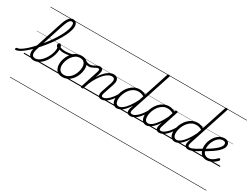

<svg xmlns="http://www.w3.org/2000/svg" viewBox="-304 -2094 4749 3668"><g transform="rotate(30 2070.5 -259.5)"><path d="M-172 17Q-183 17 -186 9.5Q-189 2 -187 -7Q-185 -16 -177 -23.5Q-169 -31 -158 -31Q-132 -31 -93.5 -53Q-55 -75 -7.5 -114.5Q40 -154 91 -206.5Q142 -259 194.5 -320.5Q247 -382 297 -448Q347 -514 389.5 -581.5Q432 -649 464.5 -712.5Q497 -776 515.5 -832.5Q534 -889 534 -933Q534 -944 542 -950Q550 -956 560.5 -956Q571 -956 579.5 -950Q588 -944 588 -933Q588 -888 568.5 -829Q549 -770 515 -703Q481 -636 435 -565Q389 -494 336 -424Q283 -354 226 -289Q169 -224 112.5 -168.5Q56 -113 3.5 -71Q-49 -29 -94 -6Q-139 17 -172 17ZM226 19Q185 19 158 2.5Q131 -14 118 -44.5Q105 -75 107 -115.5Q109 -156 124 -205L328 -832Q363 -942 403.5 -992Q444 -1042 496 -1042Q526 -1042 546.5 -1028.5Q567 -1015 577.5 -990.5Q588 -966 588 -933Q588 -921 579.5 -914.5Q571 -908 560.5 -908Q550 -908 542 -914.5Q534 -921 534 -933Q534 -952 529.5 -965Q525 -978 516 -985Q507 -992 492 -992Q471 -992 452.5 -974Q434 -956 415.5 -917Q397 -878 376 -814L178 -206Q166 -169 161.5 -137.5Q157 -106 162.5 -81.5Q168 -57 186.5 -43.5Q205 -30 237 -30Q275 -30 311 -51.5Q347 -73 378.5 -108Q410 -143 435.5 -185.5Q461 -228 477.5 -272Q494 -316 499 -353Q501 -366 502 -377Q503 -388 503.5 -398.5Q504 -409 503 -418Q485 -431 477 -445.5Q469 -460 469 -475Q469 -492 479.5 -503Q490 -514 506 -514Q518 -514 527 -506Q536 -498 542.5 -483.5Q549 -469 552 -449Q555 -429 555 -406Q555 -357 539 -299.5Q523 -242 493.5 -185.5Q464 -129 423 -83Q382 -37 332 -9Q282 19 226 19ZM0 513H614V523H0ZM0 -20H614V0H0ZM0 -505H614V-500H0ZM0 -1033H614V-1023H0Z M654 -393Q616 -393 577 -402Q538 -411 505 -432Q499 -436 499.5 -444Q500 -452 504.5 -459.5Q509 -467 515.5 -470.5Q522 -474 529 -469Q553 -452 591 -444Q629 -436 667 -436Q702 -436 738.5 -440.5Q775 -445 808.5 -455Q842 -465 870 -480Q880 -486 885 -480Q890 -474 888.5 -465Q887 -456 879 -451Q825 -422 769.5 -407.5Q714 -393 654 -393ZM614 513V523ZM614 -20V0ZM614 -505V-500ZM614 -1033V-1023Z M858 19Q802 19 763.5 -4.5Q725 -28 705.5 -70.5Q686 -113 686 -168Q686 -222 705 -283Q724 -344 762 -398Q800 -452 856.5 -485.5Q913 -519 989 -519Q1044 -519 1082 -497Q1120 -475 1140 -434.5Q1160 -394 1160 -340Q1160 -298 1148.5 -249.5Q1137 -201 1113.5 -153.5Q1090 -106 1053.5 -67Q1017 -28 968.5 -4.5Q920 19 858 19ZM864 -31Q923 -31 968 -61Q1013 -91 1042.5 -137.5Q1072 -184 1087 -236.5Q1102 -289 1102 -333Q1102 -376 1088.5 -406Q1075 -436 1048 -452.5Q1021 -469 982 -469Q924 -469 879.5 -440Q835 -411 804.5 -365Q774 -319 758 -267Q742 -215 742 -171Q742 -128 756.5 -96.5Q771 -65 798 -48Q825 -31 864 -31ZM614 513H1215V523H614ZM614 -20H1215V0H614ZM614 -505H1215V-500H614ZM614 -1033H1215V-1023H614Z M1192 -407Q1176 -407 1156 -412.5Q1136 -418 1117.5 -427Q1099 -436 1085 -447Q1076 -454 1074.5 -462.5Q1073 -471 1076 -477.5Q1079 -484 1086 -486Q1093 -488 1102 -481Q1130 -462 1153.5 -456.5Q1177 -451 1197 -451Q1226 -451 1250.5 -461.5Q1275 -472 1297 -484.5Q1319 -497 1341.5 -507.5Q1364 -518 1388 -518Q1398 -518 1402.5 -510.5Q1407 -503 1405.5 -494Q1404 -485 1397 -477.5Q1390 -470 1378 -470Q1360 -470 1340 -460.5Q1320 -451 1298 -438Q1276 -425 1249.5 -416Q1223 -407 1192 -407ZM1216 513V523ZM1216 -20V0ZM1216 -505V-500ZM1216 -1033V-1023Z M1719 17Q1691 17 1673.5 7Q1656 -3 1648.5 -21.5Q1641 -40 1642.5 -66Q1644 -92 1655 -124L1729 -343Q1743 -384 1742.5 -412Q1742 -440 1726.5 -454.5Q1711 -469 1680 -469Q1649 -469 1610.5 -450Q1572 -431 1529.5 -389Q1487 -347 1443.5 -280Q1400 -213 1358 -116L1322 -4Q1319 6 1312.5 10.5Q1306 15 1291 15Q1279 15 1271.5 10Q1264 5 1267 -6L1395 -401Q1406 -436 1402.5 -453Q1399 -470 1378 -470Q1368 -470 1363.5 -477.5Q1359 -485 1361 -494Q1363 -503 1370.5 -510.5Q1378 -518 1389 -518Q1414 -518 1429.5 -509.5Q1445 -501 1452 -485.5Q1459 -470 1458 -448Q1457 -426 1450 -400L1417 -299Q1453 -360 1490 -402Q1527 -444 1562.5 -470Q1598 -496 1631 -507.5Q1664 -519 1693 -519Q1735 -519 1762 -499.5Q1789 -480 1795.5 -439Q1802 -398 1780 -334L1709 -122Q1692 -74 1697 -52.5Q1702 -31 1733 -31Q1743 -31 1747 -23.5Q1751 -16 1749.5 -7Q1748 2 1740.5 9.5Q1733 17 1719 17ZM1215 513H1886V523H1215ZM1215 -20H1886V0H1215ZM1215 -505H1886V-500H1215ZM1215 -1033H1886V-1023H1215Z M1718 17Q1708 17 1703 9.5Q1698 2 1699.5 -7Q1701 -16 1709.5 -23.5Q1718 -31 1733 -31Q1760 -31 1791.5 -49.5Q1823 -68 1856 -101Q1889 -134 1921 -179Q1953 -224 1982 -277Q1987 -287 1996 -286Q2005 -285 2011 -278.5Q2017 -272 2013 -262Q1982 -200 1946.5 -149Q1911 -98 1873.5 -61Q1836 -24 1797 -3.5Q1758 17 1718 17ZM1886 513V523ZM1886 -20V0ZM1886 -505V-500ZM1886 -1033V-1023Z M2061 17Q2025 17 1998 -1.5Q1971 -20 1956.5 -54.5Q1942 -89 1942 -136Q1942 -181 1955.5 -233Q1969 -285 1996 -336Q2023 -387 2063 -428Q2103 -469 2155 -494Q2207 -519 2271 -519Q2303 -519 2338 -509Q2373 -499 2402 -480L2578 -1017Q2582 -1029 2588.5 -1033.5Q2595 -1038 2609 -1038Q2626 -1038 2631.5 -1031Q2637 -1024 2632 -1012L2341 -123Q2325 -74 2331.5 -52.5Q2338 -31 2373 -31Q2381 -31 2385 -23.5Q2389 -16 2387.5 -7Q2386 2 2379 9.5Q2372 17 2359 17Q2331 17 2313 8Q2295 -1 2286 -17Q2277 -33 2276.5 -56Q2276 -79 2283 -107L2307 -183Q2263 -112 2220 -68Q2177 -24 2137 -3.5Q2097 17 2061 17ZM2075 -33Q2113 -33 2159 -67Q2205 -101 2255.5 -169Q2306 -237 2356 -339L2388 -436Q2351 -457 2321 -463.5Q2291 -470 2264 -470Q2214 -470 2172 -448.5Q2130 -427 2097.5 -391.5Q2065 -356 2043 -312.5Q2021 -269 2009.5 -224.5Q1998 -180 1998 -141Q1998 -109 2006.5 -84.5Q2015 -60 2032.5 -46.5Q2050 -33 2075 -33ZM1886 513H2527V523H1886ZM1886 -20H2527V0H1886ZM1886 -505H2527V-500H1886ZM1886 -1033H2527V-1023H1886Z M2359 17Q2349 17 2344 9.5Q2339 2 2340.5 -7Q2342 -16 2350.5 -23.5Q2359 -31 2374 -31Q2401 -31 2432.5 -49.5Q2464 -68 2497 -101Q2530 -134 2562 -179Q2594 -224 2623 -277Q2628 -287 2637 -286Q2646 -285 2652 -278.5Q2658 -272 2654 -262Q2623 -200 2587.5 -149Q2552 -98 2514.5 -61Q2477 -24 2438 -3.5Q2399 17 2359 17ZM2527 513V523ZM2527 -20V0ZM2527 -505V-500ZM2527 -1033V-1023Z M2706 17Q2670 17 2643.5 -1.5Q2617 -20 2602 -54.5Q2587 -89 2587 -136Q2587 -180 2601 -232Q2615 -284 2641.5 -334.5Q2668 -385 2708 -427Q2748 -469 2800 -494Q2852 -519 2916 -519Q2953 -519 2992.5 -506Q3032 -493 3064 -470L3051 -427Q3008 -453 2973.5 -461.5Q2939 -470 2909 -470Q2859 -470 2817 -448.5Q2775 -427 2742.5 -391.5Q2710 -356 2688 -312.5Q2666 -269 2655 -224.5Q2644 -180 2644 -141Q2644 -109 2652.5 -84.5Q2661 -60 2678 -46.5Q2695 -33 2720 -33Q2759 -33 2806 -68.5Q2853 -104 2905 -176Q2957 -248 3009 -356L3025 -318Q2968 -199 2912 -125Q2856 -51 2804 -17Q2752 17 2706 17ZM2994 17Q2967 17 2949.5 7Q2932 -3 2924 -21.5Q2916 -40 2917.5 -65Q2919 -90 2929 -121L3051 -494Q3055 -506 3062 -510.5Q3069 -515 3082 -515Q3099 -515 3104.5 -508Q3110 -501 3105 -489L2984 -120Q2968 -72 2974 -51.5Q2980 -31 3008 -31Q3018 -31 3022 -23.5Q3026 -16 3024.5 -7Q3023 2 3015.5 9.5Q3008 17 2994 17ZM2527 513H3162V523H2527ZM2527 -20H3162V0H2527ZM2527 -505H3162V-500H2527ZM2527 -1033H3162V-1023H2527Z M2994 17Q2984 17 2979 9.5Q2974 2 2975.5 -7Q2977 -16 2985.5 -23.5Q2994 -31 3009 -31Q3036 -31 3067.5 -49.5Q3099 -68 3132 -101Q3165 -134 3197 -179Q3229 -224 3258 -277Q3263 -287 3272 -286Q3281 -285 3287 -278.5Q3293 -272 3289 -262Q3258 -200 3222.5 -149Q3187 -98 3149.5 -61Q3112 -24 3073 -3.5Q3034 17 2994 17ZM3162 513V523ZM3162 -20V0ZM3162 -505V-500ZM3162 -1033V-1023Z M3337 17Q3301 17 3274 -1.5Q3247 -20 3232.5 -54.5Q3218 -89 3218 -136Q3218 -181 3231.5 -233Q3245 -285 3272 -336Q3299 -387 3339 -428Q3379 -469 3431 -494Q3483 -519 3547 -519Q3579 -519 3614 -509Q3649 -499 3678 -480L3854 -1017Q3858 -1029 3864.5 -1033.5Q3871 -1038 3885 -1038Q3902 -1038 3907.5 -1031Q3913 -1024 3908 -1012L3617 -123Q3601 -74 3607.5 -52.5Q3614 -31 3649 -31Q3657 -31 3661 -23.5Q3665 -16 3663.5 -7Q3662 2 3655 9.5Q3648 17 3635 17Q3607 17 3589 8Q3571 -1 3562 -17Q3553 -33 3552.5 -56Q3552 -79 3559 -107L3583 -183Q3539 -112 3496 -68Q3453 -24 3413 -3.5Q3373 17 3337 17ZM3351 -33Q3389 -33 3435 -67Q3481 -101 3531.5 -169Q3582 -237 3632 -339L3664 -436Q3627 -457 3597 -463.5Q3567 -470 3540 -470Q3490 -470 3448 -448.5Q3406 -427 3373.5 -391.5Q3341 -356 3319 -312.5Q3297 -269 3285.5 -224.5Q3274 -180 3274 -141Q3274 -109 3282.5 -84.5Q3291 -60 3308.5 -46.5Q3326 -33 3351 -33ZM3162 513H3803V523H3162ZM3162 -20H3803V0H3162ZM3162 -505H3803V-500H3162ZM3162 -1033H3803V-1023H3162Z M3635 17Q3625 17 3620 9.5Q3615 2 3616.5 -7Q3618 -16 3626.5 -23.5Q3635 -31 3650 -31Q3667 -31 3694.5 -41Q3722 -51 3767.5 -75.5Q3813 -100 3882 -144Q3891 -149 3898 -146Q3905 -143 3909 -135Q3913 -127 3911 -118Q3909 -109 3900 -103Q3827 -56 3777 -29.5Q3727 -3 3693.5 7Q3660 17 3635 17ZM3803 513V523ZM3803 -20V0ZM3803 -505V-500ZM3803 -1033V-1023Z M4035 17Q3979 17 3941 -10.5Q3903 -38 3884.5 -84.5Q3866 -131 3866 -187Q3866 -240 3885 -298.5Q3904 -357 3940 -406.5Q3976 -456 4026.5 -487.5Q4077 -519 4140 -519Q4178 -519 4201.5 -506Q4225 -493 4236 -471.5Q4247 -450 4247 -425Q4247 -389 4226.5 -353Q4206 -317 4165.5 -279Q4125 -241 4063 -198.5Q4001 -156 3917 -106L3899 -149Q3970 -192 4024.5 -230Q4079 -268 4116 -301Q4153 -334 4172 -363.5Q4191 -393 4191 -418Q4191 -443 4176.5 -456.5Q4162 -470 4133 -470Q4085 -470 4046 -443Q4007 -416 3979 -373Q3951 -330 3936 -282Q3921 -234 3921 -191Q3921 -141 3936 -105.5Q3951 -70 3979.5 -51Q4008 -32 4045 -32Q4083 -32 4117.5 -48.5Q4152 -65 4180 -88.5Q4208 -112 4227 -132Q4236 -140 4244.5 -139.5Q4253 -139 4260 -132Q4266 -125 4268 -117Q4270 -109 4262 -99Q4236 -69 4200.5 -42.5Q4165 -16 4123.5 0.5Q4082 17 4035 17ZM3803 513H4329V523H3803ZM3803 -20H4329V0H3803ZM3803 -505H4329V-500H3803ZM3803 -1033H4329V-1023H3803Z"/></g></svg>

Font: Playwrite IN Guides
Style: Regular
Weight: 400
Designer: Veronika Burian, José Scaglione
Foundry: TypeTogether
Version: Version 1.003